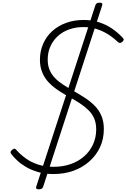

<svg xmlns="http://www.w3.org/2000/svg" viewBox="-20 -1279 943 1433"><path d="M378 20Q315 20 264 5Q213 -10 174 -33Q135 -56 107.5 -82Q80 -108 64 -130Q57 -139 59 -146Q61 -153 71 -161Q81 -170 88.5 -169Q96 -168 102 -160Q131 -127 170.5 -98Q210 -69 262.5 -51.5Q315 -34 380 -34Q450 -34 508 -54.5Q566 -75 608.5 -112.5Q651 -150 674.5 -201.5Q698 -253 698 -313Q698 -359 683.5 -393.5Q669 -428 641.5 -455.5Q614 -483 577.5 -507Q541 -531 496 -556Q462 -574 430.5 -594Q399 -614 371 -637.5Q343 -661 322.5 -689.5Q302 -718 290 -753.5Q278 -789 278 -833Q278 -897 302 -952Q326 -1007 369.5 -1046.5Q413 -1086 473 -1108Q533 -1130 604 -1130Q663 -1130 716.5 -1113.5Q770 -1097 815 -1066.5Q860 -1036 896 -997Q905 -988 903 -981Q901 -974 892 -966Q883 -958 875 -958.5Q867 -959 859 -966Q825 -999 785.5 -1023.5Q746 -1048 701 -1062.5Q656 -1077 602 -1077Q545 -1077 496 -1059.5Q447 -1042 411.5 -1009.5Q376 -977 356 -932.5Q336 -888 336 -834Q336 -791 350 -757.5Q364 -724 389.5 -697.5Q415 -671 450 -648Q485 -625 527 -601Q572 -576 613.5 -549Q655 -522 687 -489.5Q719 -457 737 -414.5Q755 -372 755 -316Q755 -243 727.5 -182.5Q700 -122 649 -76Q598 -30 529.5 -5Q461 20 378 20ZM270 134Q244 134 250 115L692 -1240Q697 -1259 723 -1259Q749 -1259 743 -1240L302 115Q296 134 270 134Z"/></svg>

Font: Playwrite CU ExtraLight
Style: Regular
Weight: 250
Designer: Veronika Burian, José Scaglione
Foundry: TypeTogether
Version: Version 1.002